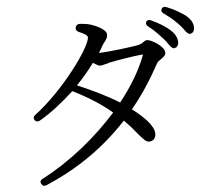

<svg xmlns="http://www.w3.org/2000/svg" viewBox="-58 -877 1116 1004"><g transform="rotate(-5 500.0 -374.5)"><path d="M119 53C125 64 134 67 146 62C321 -12 461 -113 578 -239C611 -206 630 -183 644 -165C670 -135 684 -118 700 -118C721 -118 737 -133 736 -158C735 -199 684 -250 625 -294C681 -361 731 -437 777 -522C781 -530 793 -538 805 -546C814 -553 825 -560 825 -575C825 -608 756 -648 735 -648C728 -648 723 -644 714 -638C708 -633 698 -628 682 -625C656 -620 527 -603 480 -603H479C486 -613 493 -625 501 -640C505 -646 510 -654 517 -662C523 -671 530 -680 530 -695C530 -722 475 -748 434 -758C418 -761 405 -762 392 -763C381 -763 373 -758 370 -747C367 -736 371 -728 383 -722C412 -710 429 -699 429 -690C429 -639 271 -422 119 -309C109 -301 107 -292 113 -283C119 -274 129 -271 140 -277C203 -313 264 -362 323 -416C402 -377 470 -334 526 -286C422 -169 283 -53 127 28C116 34 113 42 119 53ZM350 -444C382 -477 414 -514 443 -554C461 -543 472 -536 480 -536C487 -536 496 -538 505 -541C508 -541 510 -542 515 -543C516 -543 517 -544 518 -544C521 -545 526 -547 533 -549C534 -549 535 -549 536 -549C569 -556 660 -571 696 -574C708 -575 709 -575 706 -569C679 -498 633 -417 567 -335C503 -375 423 -413 350 -444ZM747 -719C785 -690 807 -663 825 -644C828 -640 831 -637 833 -634L839 -626C852 -607 862 -593 872 -593C885 -594 897 -603 897 -624C896 -649 884 -669 861 -690C836 -711 805 -731 765 -749C754 -754 745 -752 740 -744C735 -736 737 -727 747 -719ZM834 -779C874 -751 893 -732 912 -712C918 -705 920 -702 924 -698L931 -689C943 -672 951 -661 962 -661C975 -661 986 -672 986 -693C986 -717 972 -739 947 -759C921 -777 892 -795 851 -811C840 -815 831 -813 826 -804C821 -796 823 -787 834 -779Z"/></g></svg>

Font: 寒蝉锦书宋 Text
Style: Regular
Weight: 400
Designer: 寒蝉锦书宋{Warren} 思源宋体{Ryoko NISHIZUKA 西塚涼子 (kana & ideographs); Frank Grießhammer (Latin, Greek & Cyrillic); Wenlong ZHANG 
Foundry: Adobe & ChillType
Version: Version 2.000;Glyphs 3.1.1 (3135)